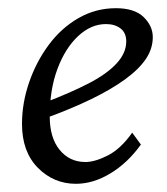

<svg xmlns="http://www.w3.org/2000/svg" viewBox="-20 -445 411 473"><path d="M167 7.8Q112.3 7.8 73.2 -31.7Q34.2 -71.3 34.2 -139.6Q34.2 -191.4 51.8 -242.2Q69.3 -293 100.1 -334.5Q130.9 -376 173.3 -400.4Q215.8 -424.8 265.6 -424.8Q311.5 -424.8 334 -402.8Q356.4 -380.9 356.4 -353.5Q356.4 -325.2 339.4 -299.8Q322.3 -274.4 288.1 -249.5Q253.9 -224.6 204.6 -200.7Q155.3 -176.8 90.8 -153.3V-192.4Q154.3 -216.8 198.7 -239.7Q243.2 -262.7 267.1 -288.6Q291 -314.5 291 -342.8Q291 -364.3 276.9 -375Q262.7 -385.7 241.2 -385.7Q204.1 -385.7 172.4 -356Q140.6 -326.2 121.6 -275.4Q102.5 -224.6 102.5 -158.2Q102.5 -105.5 127 -75.7Q151.4 -45.9 190.4 -45.9Q213.9 -45.9 245.6 -62Q277.3 -78.1 305.7 -118.2L327.1 -88.9Q294.9 -43.9 252.4 -18.1Q210 7.8 167 7.8Z"/></svg>

Font: Crimson Pro Light
Style: Italic
Weight: 300
Italic angle: -12°
Designer: Jacques Le Bailly
Foundry: Baron von Fonthausen
Version: Version 1.003